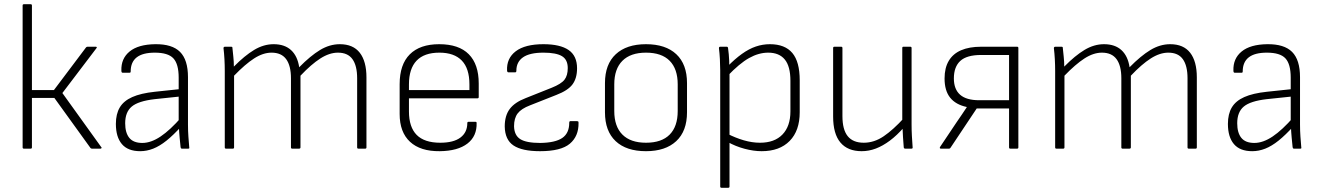

<svg xmlns="http://www.w3.org/2000/svg" viewBox="-20 -703 6255 908"><path d="M459 -7Q462 -5 460 -2.5Q458 0 455 0H415Q411 0 408 -3L237 -240H131V-6Q131 0 125 0H93Q87 0 87 -6V-677Q87 -683 93 -683H125Q131 -683 131 -677V-277H235L387 -479Q390 -482 394 -482H433Q436 -482 437.5 -480Q439 -478 436 -475L275 -263Z M840 0Q837 0 835.5 -2.5Q834 -5 834 -7Q832 -26 829.5 -52.5Q827 -79 826 -105L825 -125V-336Q825 -400 800 -427Q775 -454 712 -454Q598 -454 598 -365Q598 -359 593 -359H560Q554 -359 554 -369Q552 -426 593 -459.5Q634 -493 714 -494Q794 -495 831.5 -457.5Q869 -420 869 -338V-114Q869 -83 871 -56.5Q873 -30 875 -6Q877 0 870 0ZM643 12Q585 12 556.5 -21.5Q528 -55 528 -117Q528 -164 546.5 -195Q565 -226 605.5 -244Q646 -262 712 -269L835 -282V-247L711 -234Q634 -225 603 -199Q572 -173 572 -120Q572 -75 591.5 -51Q611 -27 653 -27Q694 -27 739.5 -57.5Q785 -88 839 -150V-107Q800 -64 767.5 -38Q735 -12 704.5 0Q674 12 643 12Z M1049 0Q1043 0 1043 -6V-367Q1043 -395 1041.5 -422.5Q1040 -450 1037 -475Q1037 -482 1044 -482H1074Q1079 -482 1079 -478Q1081 -457 1083.5 -434.5Q1086 -412 1086 -388Q1137 -440 1182 -467Q1227 -494 1274 -494Q1326 -494 1356.5 -466Q1387 -438 1395 -385Q1448 -439 1493.5 -466.5Q1539 -494 1587 -494Q1650 -494 1681.5 -453.5Q1713 -413 1713 -337V-6Q1713 0 1707 0H1675Q1669 0 1669 -6V-333Q1669 -392 1647 -423Q1625 -454 1578 -454Q1538 -454 1495 -426.5Q1452 -399 1401 -345V-6Q1401 0 1394 0H1362Q1356 0 1356 -6V-333Q1356 -392 1333.5 -423Q1311 -454 1264 -454Q1224 -454 1181.5 -426.5Q1139 -399 1087 -345V-6Q1087 0 1081 0Z M2060 12Q1968 13 1919 -32.5Q1870 -78 1870 -164V-305Q1870 -398 1918 -446Q1966 -494 2057 -494Q2150 -494 2197 -446.5Q2244 -399 2244 -308V-244Q2244 -238 2238 -238H1914V-176Q1914 -102 1950.5 -65Q1987 -28 2062 -28Q2125 -28 2157.5 -52.5Q2190 -77 2190 -121Q2190 -127 2196 -127H2228Q2234 -127 2234 -122Q2236 -59 2190.5 -24Q2145 11 2060 12ZM1914 -277H2200V-304Q2200 -379 2164 -416.5Q2128 -454 2058 -454Q1986 -454 1950 -416Q1914 -378 1914 -304Z M2534 12Q2449 12 2408.5 -15Q2368 -42 2367 -105Q2367 -156 2390.5 -187.5Q2414 -219 2466 -239L2589 -288Q2634 -306 2649.5 -326Q2665 -346 2665 -381Q2665 -421 2637.5 -437.5Q2610 -454 2550 -454Q2485 -454 2453.5 -432Q2422 -410 2422 -369Q2422 -361 2417 -361H2384Q2379 -361 2378 -369Q2375 -427 2419 -460.5Q2463 -494 2550 -494Q2629 -494 2669 -466.5Q2709 -439 2709 -380Q2709 -333 2687.5 -304Q2666 -275 2611 -254L2487 -205Q2445 -189 2428 -166.5Q2411 -144 2411 -106Q2412 -63 2440.5 -45Q2469 -27 2535 -27Q2606 -28 2639 -50.5Q2672 -73 2672 -122Q2672 -130 2677 -130H2709Q2712 -130 2714 -129Q2716 -128 2716 -122Q2717 -59 2675 -23.5Q2633 12 2534 12Z M3035 12Q2942 12 2891.5 -35.5Q2841 -83 2841 -172V-310Q2841 -399 2892 -446.5Q2943 -494 3035 -494Q3128 -494 3178.5 -446.5Q3229 -399 3229 -310V-172Q3229 -83 3178 -35.5Q3127 12 3035 12ZM3035 -28Q3109 -28 3147 -66.5Q3185 -105 3185 -178V-304Q3185 -377 3147 -415.5Q3109 -454 3035 -454Q2962 -454 2923.5 -415.5Q2885 -377 2885 -304V-178Q2885 -105 2923.5 -66.5Q2962 -28 3035 -28Z M3582 12Q3544 12 3501 0.5Q3458 -11 3421 -32L3419 -71Q3458 -51 3497.5 -39.5Q3537 -28 3574 -28Q3643 -28 3680.5 -67Q3718 -106 3718 -176V-321Q3718 -389 3691.5 -421.5Q3665 -454 3613 -454Q3568 -454 3522.5 -428.5Q3477 -403 3420 -343V-388Q3455 -424 3488.5 -448Q3522 -472 3554.5 -483Q3587 -494 3621 -494Q3692 -494 3727 -452.5Q3762 -411 3762 -323V-172Q3762 -85 3714.5 -36.5Q3667 12 3582 12ZM3392 185Q3386 185 3386 179V-371Q3386 -395 3384.5 -423Q3383 -451 3380 -475Q3380 -482 3386 -482H3417Q3422 -482 3423 -476Q3425 -462 3426.5 -446Q3428 -430 3428.5 -415Q3429 -400 3429 -387L3430 -364V179Q3430 185 3424 185Z M4055 12Q3989 12 3954.5 -29Q3920 -70 3920 -152V-476Q3920 -482 3926 -482H3958Q3964 -482 3964 -476V-154Q3964 -90 3989 -59Q4014 -28 4065 -28Q4114 -28 4159 -58.5Q4204 -89 4256 -146L4255 -101Q4222 -63 4188.5 -38Q4155 -13 4122 -0.5Q4089 12 4055 12ZM4261 0Q4255 0 4254 -6Q4252 -30 4250.5 -53.5Q4249 -77 4248 -102L4247 -124V-476Q4247 -482 4252 -482H4285Q4291 -482 4291 -476V-115Q4291 -87 4292.5 -60Q4294 -33 4296 -6Q4297 0 4290 0Z M4430 0Q4426 0 4425 -2Q4424 -4 4425 -7L4504 -125Q4516 -142 4528 -160Q4540 -178 4552 -196V-197Q4500 -208 4473.5 -241Q4447 -274 4447 -332Q4447 -382 4467 -415.5Q4487 -449 4525.5 -465.5Q4564 -482 4620 -482H4790Q4796 -482 4796 -476V-6Q4796 0 4790 0H4758Q4752 0 4752 -6V-190H4599L4475 -4Q4473 0 4468 0ZM4611 -229H4752V-443H4620Q4552 -443 4521.5 -415Q4491 -387 4491 -332Q4491 -281 4520.5 -255Q4550 -229 4611 -229Z M4976 0Q4970 0 4970 -6V-367Q4970 -395 4968.5 -422.5Q4967 -450 4964 -475Q4964 -482 4971 -482H5001Q5006 -482 5006 -478Q5008 -457 5010.5 -434.5Q5013 -412 5013 -388Q5064 -440 5109 -467Q5154 -494 5201 -494Q5253 -494 5283.5 -466Q5314 -438 5322 -385Q5375 -439 5420.5 -466.5Q5466 -494 5514 -494Q5577 -494 5608.5 -453.5Q5640 -413 5640 -337V-6Q5640 0 5634 0H5602Q5596 0 5596 -6V-333Q5596 -392 5574 -423Q5552 -454 5505 -454Q5465 -454 5422 -426.5Q5379 -399 5328 -345V-6Q5328 0 5321 0H5289Q5283 0 5283 -6V-333Q5283 -392 5260.5 -423Q5238 -454 5191 -454Q5151 -454 5108.5 -426.5Q5066 -399 5014 -345V-6Q5014 0 5008 0Z M6099 0Q6096 0 6094.5 -2.5Q6093 -5 6093 -7Q6091 -26 6088.5 -52.5Q6086 -79 6085 -105L6084 -125V-336Q6084 -400 6059 -427Q6034 -454 5971 -454Q5857 -454 5857 -365Q5857 -359 5852 -359H5819Q5813 -359 5813 -369Q5811 -426 5852 -459.5Q5893 -493 5973 -494Q6053 -495 6090.5 -457.5Q6128 -420 6128 -338V-114Q6128 -83 6130 -56.5Q6132 -30 6134 -6Q6136 0 6129 0ZM5902 12Q5844 12 5815.5 -21.5Q5787 -55 5787 -117Q5787 -164 5805.5 -195Q5824 -226 5864.5 -244Q5905 -262 5971 -269L6094 -282V-247L5970 -234Q5893 -225 5862 -199Q5831 -173 5831 -120Q5831 -75 5850.5 -51Q5870 -27 5912 -27Q5953 -27 5998.5 -57.5Q6044 -88 6098 -150V-107Q6059 -64 6026.5 -38Q5994 -12 5963.5 0Q5933 12 5902 12Z"/></svg>

Font: Sofia Sans ExtraLight
Style: Regular
Weight: 250
Version: Version 4.100-B